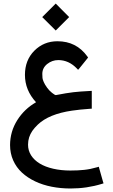

<svg xmlns="http://www.w3.org/2000/svg" viewBox="-20 -763 642 1090"><path d="M37.1 60.1Q37.6 -16.6 77.9 -80.6Q118.2 -144.5 184.6 -182.6Q121.6 -251 121.6 -337.9Q121.6 -421.4 175 -475.1Q228.5 -528.8 306.2 -528.8Q413.6 -528.8 475.6 -442.9L480 -436.5L475.6 -430.7L430.7 -375L423.3 -366.7L416 -374.5Q370.1 -421.9 311 -421.9Q275.9 -421.9 248 -399.7Q220.2 -377.4 220.2 -343.3Q220.2 -328.1 221.2 -319.8Q222.2 -311.5 228.3 -297.4Q234.4 -283.2 247.1 -265.6Q258.8 -249 275.1 -236.1Q291.5 -223.1 296.9 -223.1Q360.4 -235.4 396.7 -239.5Q433.1 -243.7 490.7 -246.6L501 -247.1V-236.8V-155.3V-146L491.7 -145.5Q430.2 -141.1 388.2 -134.8Q257.8 -115.7 194.8 -55.7Q175.8 -37.6 163.8 -20.3Q151.9 -2.9 145.5 16.6Q139.2 36.1 139.2 58.6Q139.2 91.8 156.7 119.1Q174.3 146.5 205.8 165.5Q237.3 184.6 282 194.8Q326.7 205.1 379.4 205.1Q422.4 205.1 457.5 201.4Q492.7 197.8 531.2 186.5L541 183.6L543.5 193.4L564.9 269L567.9 277.8L558.6 280.8Q473.6 307.1 380.4 307.1Q324.7 307.1 273.7 297.1Q222.7 287.1 179.4 266.6Q136.2 246.1 104.5 216.8Q72.8 187.5 54.9 147.5Q37.1 107.4 37.1 60.1ZM296.4 -742.7 372.6 -666 296.4 -589.8 219.7 -666Z"/></svg>

Font: Samim Medium FD
Style: Medium-FD
Weight: 500
Foundry: DejaVu fonts team - Redesigned by Saber Rastikerdar
Version: Version 4.0.5